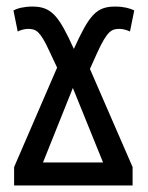

<svg xmlns="http://www.w3.org/2000/svg" viewBox="-20 -565 450 585"><path d="M23 0H384V-56L254 -355L277 -406C307 -471 320 -477 344 -477C353 -477 366 -474 376 -469L389 -533C376 -540 356 -545 331 -545C273 -545 252 -519 205 -416C160 -515 138 -545 79 -545C54 -545 33 -540 21 -533L34 -469C43 -474 57 -477 65 -477C90 -477 102 -471 131 -408L154 -359L23 -56ZM111 -70 202 -297 294 -70Z"/></svg>

Font: Noto Sans UI Condensed
Style: Regular
Weight: 400
Width: 3
Designer: Monotype Design Team
Foundry: Monotype Imaging Inc.
Version: Version 1.901